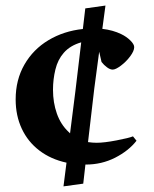

<svg xmlns="http://www.w3.org/2000/svg" viewBox="-20 -578 553 688"><path d="M469.2 -73.7Q440.9 -37.6 392.6 -12.9Q344.2 11.7 287.1 11.7H286.1L278.3 80.1L207.5 89.8L218.3 4.9Q162.1 -7.3 121.1 -38.6Q80.1 -69.8 58.1 -116.7Q36.1 -163.6 36.1 -221.7Q36.1 -292 67.6 -346.7Q99.1 -401.4 153.8 -434.1Q208.5 -466.8 276.9 -474.1L285.6 -547.9L357.9 -558.1L346.7 -474.6Q384.8 -470.2 414.6 -455.6Q433.1 -446.8 447 -433.1Q460.9 -419.4 460.9 -409.2Q460.9 -395.5 446.5 -376.2Q432.1 -356.9 413.3 -342.8Q394.5 -328.6 383.8 -328.6Q374.5 -328.6 363.5 -336.7Q352.5 -344.7 343.8 -356L335.4 -392.6L317.9 -261.2L295.4 -68.8Q311.5 -66.4 326.2 -66.4Q353.5 -66.4 397.9 -75Q442.4 -83.5 456.5 -89.4ZM231 -100.1 250 -250 271 -426.3Q231.4 -415 208.5 -388.7Q187 -364.3 178.5 -328.9Q169.9 -293.5 169.9 -256.3Q169.9 -210.4 183.8 -170.9Q197.8 -131.3 226.1 -105Q226.1 -105 231 -100.1Z"/></svg>

Font: Vesper Libre
Style: Bold
Weight: 700
Designer: Robert Keller & Kimya Gandhi
Foundry: Mota Italic
Version: Version 1.058